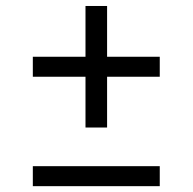

<svg xmlns="http://www.w3.org/2000/svg" viewBox="-20 -732 660 658"><path d="M92.5 -469H273V-295H347V-469H527.5V-537.5H347V-711.5H273V-537.5H92.5ZM92.5 -94H527.5V-162.5H92.5Z"/></svg>

Font: Monaspace Neon Light
Style: Regular
Weight: 300
Designer: Riley Cran & the Lettermatic Team
Foundry: Lettermatic
Version: Version 1.200 (Monaspace Neon)